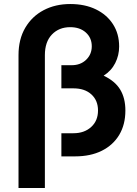

<svg xmlns="http://www.w3.org/2000/svg" viewBox="-20 -777 681 954"><path d="M72 157H203V-503Q203 -569 238 -605.5Q273 -642 329 -642Q377 -642 406.5 -615.5Q436 -589 436 -547Q436 -507 408 -480Q380 -453 336 -453H285V-338H345Q401 -338 434 -308Q467 -278 467 -228Q467 -177 433 -146Q399 -115 345 -115H285V0H353Q430 0 486 -28Q542 -56 572.5 -107Q603 -158 603 -228Q603 -289 577.5 -331.5Q552 -374 495 -401Q533 -425 552.5 -463.5Q572 -502 572 -546Q572 -609 541.5 -656.5Q511 -704 456.5 -730.5Q402 -757 329 -757Q255 -757 197 -726.5Q139 -696 105.5 -639Q72 -582 72 -503Z"/></svg>

Font: Plus Jakarta Sans
Style: Bold
Weight: 700
Designer: Gumpita Rahayu
Foundry: Tokotype
Version: Version 2.004; ttfautohint (v1.8.3)